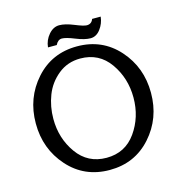

<svg xmlns="http://www.w3.org/2000/svg" viewBox="-119 -920 974 1037"><g transform="rotate(-15 368.0 -401.0)"><path d="M368 12Q227 12 136.5 -89.5Q46 -191 46 -333.5Q46 -476 136.5 -577.5Q227 -679 368 -679Q509 -679 599.5 -577.5Q690 -476 690 -333.5Q690 -191 599.5 -89.5Q509 12 368 12ZM144 -333Q144 -224 204 -140Q264 -56 368.5 -56Q473 -56 532.5 -140Q592 -224 592 -333Q592 -442 532.5 -526.5Q473 -611 368 -611Q297 -611 244.5 -568.5Q192 -526 168 -464Q144 -402 144 -333ZM265 -714H216Q220 -754 246 -784Q272 -814 305 -814Q338 -814 385.5 -794.5Q433 -775 450 -775Q477 -775 486 -801H534Q530 -763 507 -732.5Q484 -702 451.5 -702Q419 -702 371 -721.5Q323 -741 300.5 -741Q278 -741 265 -714Z"/></g></svg>

Font: Rosario
Style: Regular
Weight: 400
Designer: Hector Gatti
Foundry: Omnibus-Type
Version: Version 1.002